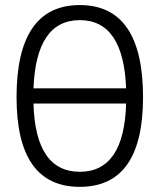

<svg xmlns="http://www.w3.org/2000/svg" viewBox="-20 -723 626 753"><path d="M293 9.8C457.5 9.8 541 -106.4 541 -341.8C541 -583 457.5 -703.1 293 -703.1C128.4 -703.1 44.9 -583 44.9 -341.8C44.9 -106.4 128.4 9.8 293 9.8ZM293 -49.3C177.2 -49.3 116.2 -138.7 111.3 -316.9H474.6C469.7 -138.7 408.7 -49.3 293 -49.3ZM111.3 -376.5C118.2 -555.2 179.2 -644 293 -644C406.7 -644 467.8 -555.2 474.6 -376.5Z"/></svg>

Font: Cascadia Mono Light
Style: Regular
Weight: 300
Monospace: yes
Designer: Aaron Bell
Foundry: Saja Typeworks
Version: Version 2404.023